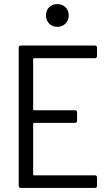

<svg xmlns="http://www.w3.org/2000/svg" viewBox="-20 -924 529 944"><path d="M262 -792C294 -792 318 -816 318 -848C318 -881 294 -904 262 -904C229 -904 206 -881 206 -848C206 -816 229 -792 262 -792ZM457 -648V-690C457 -696 453 -700 447 -700H82C76 -700 72 -696 72 -690V-10C72 -4 76 0 82 0H447C453 0 457 -4 457 -10V-52C457 -58 453 -62 447 -62H147C145 -62 143 -64 143 -66V-316C143 -318 145 -320 147 -320H349C355 -320 359 -324 359 -330V-372C359 -378 355 -382 349 -382H147C145 -382 143 -384 143 -386V-634C143 -636 145 -638 147 -638H447C453 -638 457 -642 457 -648Z"/></svg>

Font: Barlow Semi Condensed
Style: Regular
Weight: 400
Width: 4
Designer: Jeremy Tribby
Foundry: Tribby Type
Version: Version 1.422;hotconv 1.0.109;makeotfexe 2.5.65596